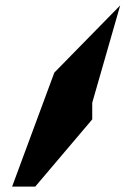

<svg xmlns="http://www.w3.org/2000/svg" viewBox="-20 -838 497 714"><path d="M25 -144H111L323 -394V-456L427 -818L182 -568Z"/></svg>

Font: bitstorm
Style: excn
Weight: 400
Version: Version 0.2